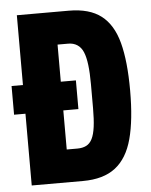

<svg xmlns="http://www.w3.org/2000/svg" viewBox="-51 -730 607 773"><g transform="rotate(-5 253.0 -344.0)"><path d="M0 -290V-406H260V-290ZM46 0V-688H256Q339 -688 386.5 -651.5Q434 -615 454 -540Q474 -465 474 -346Q474 -228 453.5 -151.5Q433 -75 384.5 -37.5Q336 0 253 0ZM199 -132H242Q263 -132 278 -139.5Q293 -147 302 -165Q311 -183 315 -213.5Q319 -244 319 -288V-386Q319 -431 315 -463.5Q311 -496 302.5 -516Q294 -536 278.5 -546Q263 -556 242 -556H199Z"/></g></svg>

Font: Archivo ExtraCondensed ExtraBold
Style: Regular
Weight: 800
Width: 2
Designer: Hector Gatti
Foundry: Omnibus-Type
Version: Version 2.001